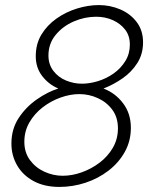

<svg xmlns="http://www.w3.org/2000/svg" viewBox="-20 -730 605 757"><path d="M214 7Q155 7 112.5 -16Q70 -39 47.5 -78Q25 -117 25 -164Q25 -221 53.5 -264.5Q82 -308 125 -338Q168 -368 210 -381Q172 -397 146.5 -430Q121 -463 121 -508Q121 -557 143.5 -594Q166 -631 203 -657Q240 -683 284 -696.5Q328 -710 370 -710Q414 -710 454 -693Q494 -676 519 -643Q544 -610 544 -563Q544 -517 521.5 -481.5Q499 -446 463 -421Q427 -396 388 -381Q435 -363 465.5 -322.5Q496 -282 496 -226Q496 -174 472 -131Q448 -88 407.5 -57Q367 -26 317 -9.5Q267 7 214 7ZM227 -37Q264 -37 302 -50.5Q340 -64 372.5 -88.5Q405 -113 425 -147.5Q445 -182 445 -224Q445 -267 423 -297Q401 -327 366 -343Q331 -359 293 -359Q257 -359 219 -345.5Q181 -332 148.5 -307Q116 -282 96 -247.5Q76 -213 76 -171Q76 -129 98 -99Q120 -69 155 -53Q190 -37 227 -37ZM303 -400Q333 -400 366 -410Q399 -420 427.5 -440Q456 -460 474 -489Q492 -518 492 -554Q492 -589 473.5 -613Q455 -637 425 -650.5Q395 -664 359 -664Q314 -664 271 -645.5Q228 -627 199.5 -592.5Q171 -558 171 -511Q171 -476 190.5 -450.5Q210 -425 240.5 -412.5Q271 -400 303 -400Z"/></svg>

Font: Raleway Thin Light
Style: Italic
Weight: 300
Italic angle: -12°
Version: Version 4.026